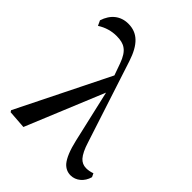

<svg xmlns="http://www.w3.org/2000/svg" viewBox="-232 -937 1074 1074"><g transform="rotate(45 305.0 -399.5)"><path d="M518 15C559 15 597 -15 610 -63L600 -84C583 -78 567 -75 551 -75C530 -75 513 -83 499 -98C484 -115 469 -144 456 -187L299 -669C266 -770 219 -814 147 -814C86 -814 41 -778 21 -715L35 -685C71 -708 109 -719 149 -719C181 -719 205 -713 222 -700C241 -687 258 -661 271 -624L296 -554L25 -8L31 2L140 10L331 -453L402 -144C416 -83 434 -39 455 -14C472 5 493 15 518 15Z"/></g></svg>

Font: AllPunType SemiBold
Style: Regular
Weight: 600
Version: 1.0